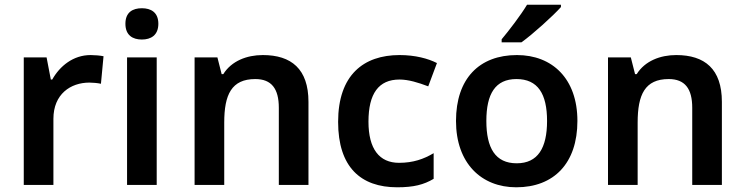

<svg xmlns="http://www.w3.org/2000/svg" viewBox="-20 -786 3165 816"><path d="M365 -552C291 -552 234 -505 202 -448H196L178 -542H81V0H207V-281C207 -386 280 -435 360 -435C374 -435 396 -433 409 -430L420 -547C406 -550 382 -552 365 -552Z M583 -751C544 -751 513 -734 513 -685C513 -636 544 -618 583 -618C621 -618 653 -636 653 -685C653 -734 621 -751 583 -751ZM646 -542H520V0H646Z M1097 -552C1029 -552 964 -527 929 -471H922L904 -542H807V0H933V-265C933 -384 964 -450 1065 -450C1134 -450 1165 -409 1165 -328V0H1291V-353C1291 -493 1218 -552 1097 -552Z M1668 10C1738 10 1781 -1 1823 -26V-135C1781 -110 1736 -94 1676 -94C1592 -94 1546 -153 1546 -269C1546 -388 1589 -448 1678 -448C1716 -448 1758 -435 1800 -419L1837 -518C1800 -537 1745 -552 1678 -552C1525 -552 1417 -467 1417 -268C1417 -76 1513 10 1668 10Z M2364 -756V-766H2220C2193 -721 2143 -656 2112 -619V-606H2196C2245 -641 2331 -719 2364 -756ZM2434 -272C2434 -452 2327 -552 2177 -552C2017 -552 1918 -452 1918 -272C1918 -92 2026 10 2174 10C2334 10 2434 -92 2434 -272ZM2047 -272C2047 -387 2085 -450 2175 -450C2266 -450 2305 -387 2305 -272C2305 -157 2266 -92 2176 -92C2085 -92 2047 -157 2047 -272Z M2854 -552C2786 -552 2721 -527 2686 -471H2679L2661 -542H2564V0H2690V-265C2690 -384 2721 -450 2822 -450C2891 -450 2922 -409 2922 -328V0H3048V-353C3048 -493 2975 -552 2854 -552Z"/></svg>

Font: Noto Sans Ol Chiki SemiBold
Style: Regular
Weight: 600
Designer: Monotype Design Team, Lewis McGuffie
Foundry: Monotype Imaging Inc.
Version: Version 2.003